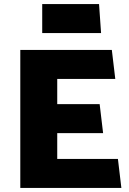

<svg xmlns="http://www.w3.org/2000/svg" viewBox="-20 -926 638 946"><path d="M262 -143V-270H488L471 -413H262V-537H548L531 -680H80V0H578L561 -143ZM468 -906H188V-763H478Z"/></svg>

Font: Catamaran
Style: Regular
Weight: 900
Designer: Pria Ravichandran
Version: Version 1.001;PS 001.000;hotconv 1.0.70;makeotf.lib2.5.58329